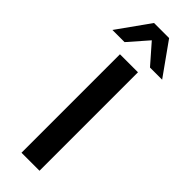

<svg xmlns="http://www.w3.org/2000/svg" viewBox="-344 -956 972 972"><g transform="rotate(45 142.0 -469.5)"><path d="M78 0V-705H207V0ZM-36 -765 88 -939H196L320 -765H233L142 -869L51 -765Z"/></g></svg>

Font: Mulish ExtraLight
Style: Regular
Weight: 200
Designer: Vernon Adams
Foundry: Vernon Adams
Version: Version 3.603